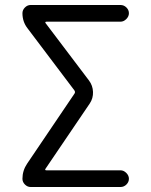

<svg xmlns="http://www.w3.org/2000/svg" viewBox="-20 -750 607 770"><path d="M89 -94 279 -375Q283 -381 278 -388L90 -637Q70 -663 70 -697Q70 -710 80 -720Q90 -730 103 -730H463Q477 -730 487 -720Q497 -710 497 -697Q497 -684 486.5 -673.5Q476 -663 463 -663H167Q159 -663 163 -657L337 -427Q352 -407 353 -381.5Q354 -356 340 -335L163 -74Q158 -67 166 -67H463Q476 -67 486.5 -56.5Q497 -46 497 -33Q497 -20 487 -10Q477 0 463 0H103Q90 0 80 -10Q70 -20 70 -33Q70 -66 89 -94Z"/></svg>

Font: Rounded Mplus 1c
Style: Regular
Weight: 400
Version: Version 1.059.20150529